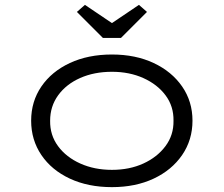

<svg xmlns="http://www.w3.org/2000/svg" viewBox="-20 -759 919 789"><path d="M440 10Q342 10 267 -25Q192 -60 150 -122Q108 -184 108 -263Q108 -342 150 -403.5Q192 -465 267 -500Q342 -535 440 -535Q537 -535 611.5 -500Q686 -465 728.5 -403.5Q771 -342 771 -263Q771 -184 728.5 -122Q686 -60 611.5 -25Q537 10 440 10ZM440 -61Q512 -61 569 -87Q626 -113 660 -158.5Q694 -204 693 -263Q694 -322 660.5 -367Q627 -412 569.5 -438Q512 -464 440 -464Q367 -464 309.5 -438.5Q252 -413 219 -367.5Q186 -322 186 -263Q185 -204 218.5 -158.5Q252 -113 310 -87Q368 -61 440 -61ZM403 -603 296 -710 329 -739 455 -654H425L551 -739L584 -710L477 -603Z"/></svg>

Font: Lexend Tera Light
Style: Regular
Weight: 300
Designer: Bonnie Shaver-Troup, Thomas Jockin
Foundry: Lexend
Version: Version 1.007